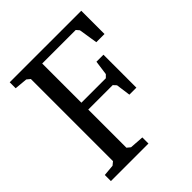

<svg xmlns="http://www.w3.org/2000/svg" viewBox="-187 -791 911 911"><g transform="rotate(-45 268.5 -335.5)"><path d="M25 -631V-671H505V-515H450L435 -610L422 -625H197V-362H361L375 -376L385 -449H432V-228H385L375 -301L361 -316H197V-60L214 -46L285 -41V0H33V-41L90 -46L107 -60V-611L90 -625Z"/></g></svg>

Font: Khartiya
Style: Regular
Weight: 500
Version: Version 1.0.1